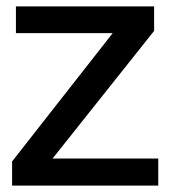

<svg xmlns="http://www.w3.org/2000/svg" viewBox="-20 -583 537 603"><path d="M145 -85H477V0H18V-76L334 -479H30V-563H464V-486Z"/></svg>

Font: BDO Grotesk
Style: Regular
Weight: 400
Designer: Deni Anggara
Foundry: Lokal Container
Version: Version 2.000